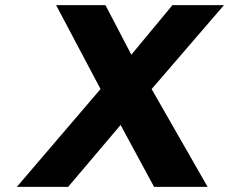

<svg xmlns="http://www.w3.org/2000/svg" viewBox="-20 -722 884 741"><path d="M781.2 -0.9 565.2 -378.3 844.3 -702.1H645.4L486.9 -510.9L387 -702.1H196.6L368 -378.3L45.1 -0.9H243.1L445.4 -239.7L574.6 -0.9Z"/></svg>

Font: Sztylet
Style: BdObl
Weight: 700
Foundry: Cannot Into Space Fonts, PlusOne Fonts
Version: Version 0.12